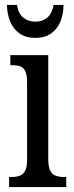

<svg xmlns="http://www.w3.org/2000/svg" viewBox="-20 -760 300 780"><path d="M17 0V-41H27Q46 -41 60 -46Q74 -51 82 -66Q90 -81 90 -110V-425Q90 -455 83 -470Q76 -485 63.5 -490Q51 -495 32 -495H22V-536H176V-115Q176 -84 183.5 -68Q191 -52 205.5 -46.5Q220 -41 239 -41H249V0ZM123 -606Q85 -606 59.5 -624Q34 -642 21.5 -672.5Q9 -703 8 -740H49Q55 -704 75 -688Q95 -672 124 -672Q152 -672 171.5 -688Q191 -704 198 -740H238Q238 -703 225.5 -672.5Q213 -642 187.5 -624Q162 -606 123 -606Z"/></svg>

Font: Noto Serif ExtraCondensed
Style: Regular
Weight: 400
Width: 2
Designer: Monotype Design Team
Foundry: Monotype Imaging Inc.
Version: Version 2.013